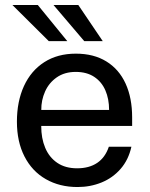

<svg xmlns="http://www.w3.org/2000/svg" viewBox="-20 -743 603 773"><path d="M290.4 -65.4Q338.9 -65.4 371.3 -87.2Q403.6 -108.9 418.2 -152.2H509Q497.4 -99.6 465.6 -63.1Q433.8 -26.6 388.7 -8.3Q343.7 10 292.2 10Q219.9 10 164.6 -21.7Q109.2 -53.3 78.7 -112.8Q48.1 -172.3 48.1 -253.2Q48.1 -334.5 76.4 -396.5Q104.8 -458.4 158.2 -492.7Q211.6 -527 285.5 -527Q357.5 -527 408.3 -495.6Q459.2 -464.2 485.6 -406.6Q512 -348.9 512 -270.2V-235.9H146Q145.8 -186.5 162 -148Q178.1 -109.5 210.6 -87.4Q243.1 -65.4 290.4 -65.4ZM419.2 -300.5Q419.2 -344.9 404.2 -379.3Q389.2 -413.8 359.1 -433.7Q329 -453.5 284.9 -453.5Q240.1 -453.5 208.6 -431.6Q177.2 -409.8 161.6 -374.8Q145.9 -339.8 146.2 -300.5ZM393.6 -577.5H319.1L195.3 -723H295.2ZM250.8 -577.5H176.3L29.8 -723H132.1Z"/></svg>

Font: Public Sans VF
Style: Regular
Weight: 400
Designer: Pablo Impallari, Rodrigo Fuenzalida (Modified by Dan O. Williams and USWDS)
Version: Version 1.003